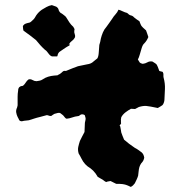

<svg xmlns="http://www.w3.org/2000/svg" viewBox="-20 -664 709 752"><path d="M274 -519Q270 -510 262.5 -504.5Q255 -499 251 -492Q248 -488 250 -489Q252 -490 253.5 -491Q255 -492 252 -486Q244 -482 235 -476Q226 -470 216 -463Q207 -458 205 -445Q205 -443 202 -443H184Q177 -445 171 -453Q167 -458 164 -462Q161 -466 156 -469Q146 -478 137.5 -487.5Q129 -497 121 -507Q110 -516 98 -525Q86 -534 72 -544Q71 -548 70.5 -550.5Q70 -553 70 -557Q68 -563 75 -568Q75 -568 77 -570Q87 -574 91 -574.5Q95 -575 98 -576.5Q101 -578 108 -585Q113 -589 116 -594Q119 -599 122 -604Q131 -617 144 -626Q152 -631 162 -636.5Q172 -642 183 -644L200 -638Q208 -633 209.5 -626Q211 -619 218 -613Q221 -612 225.5 -608.5Q230 -605 235 -601Q236 -600 237.5 -598.5Q239 -597 240 -595Q246 -585 252 -576Q258 -567 267 -559Q269 -555 271 -552Q273 -549 271 -544Q270 -537 272.5 -531Q275 -525 274 -519ZM624 -273Q624 -269 622 -263Q620 -256 616 -252Q612 -249 607.5 -246.5Q603 -244 598 -241Q565 -248 553 -249Q541 -250 524 -245Q521 -244 517.5 -241.5Q514 -239 509 -237Q506 -237 502 -237.5Q498 -238 493 -238Q482 -232 471.5 -224Q461 -216 455 -205Q454 -197 453.5 -196Q453 -195 454 -189Q453 -187 454 -183.5Q455 -180 453 -178Q447 -172 449 -171.5Q451 -171 452 -163Q453 -156 453.5 -154.5Q454 -153 455 -145Q457 -138 460 -131.5Q463 -125 466 -117Q475 -109 485.5 -101Q496 -93 508 -85Q516 -81 522 -76.5Q528 -72 535 -67Q543 -60 545 -46Q544 -42 542.5 -38Q541 -34 538 -30Q527 -19 524 -1Q523 5 522.5 11Q522 17 521 24Q519 31 515.5 38.5Q512 46 508 54Q505 58 501 62Q497 66 492 68Q480 62 473.5 60Q467 58 459.5 57Q452 56 435 56Q431 54 425 51Q419 48 413 45Q409 46 404.5 46.5Q400 47 396 49Q391 47 387 43.5Q383 40 379 38Q375 36 371 33.5Q367 31 362 28Q361 25 358.5 22Q356 19 354 15Q345 3 334 -5Q311 -18 299 -43Q297 -48 293.5 -53.5Q290 -59 288 -63Q284 -77 286.5 -88.5Q289 -100 293 -112Q297 -120 301.5 -129Q306 -138 311 -147Q311 -153 311.5 -159Q312 -165 312 -171Q312 -183 312.5 -183Q313 -183 315 -195Q316 -200 314.5 -204.5Q313 -209 312 -213Q306 -217 299 -216Q295 -215 292 -212Q289 -209 284 -209Q274 -208 263 -204Q252 -200 241 -199Q237 -200 234.5 -203.5Q232 -207 230 -209Q228 -212 224.5 -214.5Q221 -217 216 -221Q212 -223 206 -221.5Q200 -220 193 -218Q190 -216 186.5 -214Q183 -212 181 -210Q176 -209 171.5 -211Q167 -213 163 -213Q150 -209 137 -206Q124 -203 112 -199Q108 -198 103 -196Q98 -194 93 -193Q89 -192 84.5 -192Q80 -192 75 -191Q72 -191 70 -190Q68 -189 66 -189Q58 -189 55 -194Q54 -197 52.5 -199.5Q51 -202 49 -206Q45 -214 43.5 -223.5Q42 -233 47 -243Q50 -251 49 -261Q49 -273 49 -285Q49 -297 51 -309Q51 -321 59 -325Q62 -327 65 -327Q68 -327 70 -328Q77 -334 81 -341Q85 -348 92 -353Q100 -355 107.5 -350.5Q115 -346 123 -346Q129 -347 135 -348Q141 -349 147 -353Q157 -360 168.5 -363.5Q180 -367 192 -368Q196 -368 198.5 -368.5Q201 -369 205 -369Q207 -370 209 -371.5Q211 -373 214 -374Q220 -378 225 -383Q230 -388 238 -386Q245 -389 251.5 -391.5Q258 -394 265 -397Q272 -399 278.5 -402Q285 -405 292 -406Q299 -408 306.5 -409Q314 -410 321 -412Q337 -414 346 -423Q350 -427 354 -429.5Q358 -432 361 -435Q366 -442 367 -461Q368 -480 369 -488Q371 -494 372.5 -500Q374 -506 375 -513Q378 -525 383 -537Q388 -549 397 -559Q403 -567 408.5 -575Q414 -583 419 -590Q425 -600 432.5 -608Q440 -616 444 -626Q452 -624 457.5 -621Q463 -618 469 -616Q478 -614 481 -611Q486 -605 493 -603.5Q500 -602 505 -596Q516 -587 526 -581Q531 -567 534 -562.5Q537 -558 552 -545Q554 -539 556.5 -532.5Q559 -526 561 -519Q555 -504 545 -494Q539 -489 535 -476Q531 -463 527.5 -450.5Q524 -438 520 -431Q525 -422 527.5 -419Q530 -416 539 -414Q549 -415 557.5 -420Q566 -425 577 -423Q591 -415 594 -410.5Q597 -406 604 -386Q606 -385 609.5 -384.5Q613 -384 616 -383Q618 -382 618.5 -379.5Q619 -377 620 -375Q620 -371 620 -366.5Q620 -362 621 -359Q627 -337 626 -315.5Q625 -294 624 -273Z"/></svg>

Font: Darumadrop One
Style: Regular
Weight: 400
Version: Version 1.000